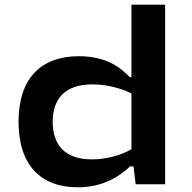

<svg xmlns="http://www.w3.org/2000/svg" viewBox="-20 -785 818 818"><path d="M59 -266C59 -80.5 155 13 311 13C428 13 496.5 -41 534 -76H549L558 0H683.5V-765H540V-456.5H532.5C497.5 -493 437.5 -545.5 316 -545.5C154.5 -545.5 59 -451.5 59 -266ZM204.5 -266C204.5 -362 254.5 -425.5 374 -425.5C430.5 -425.5 491.5 -411 540 -387V-149C491 -122 431.5 -106 372 -106C253 -106 204.5 -171 204.5 -266Z"/></svg>

Font: Monaspace Neon Wide
Style: Bold
Weight: 700
Width: 7
Designer: Riley Cran & the Lettermatic Team
Foundry: Lettermatic
Version: Version 1.000 (Monaspace Neon)